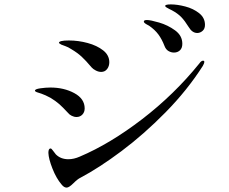

<svg xmlns="http://www.w3.org/2000/svg" viewBox="-20 -863 1040 873"><path d="M838 -740Q820 -769 804 -785.5Q788 -802 762 -816Q756 -819 749 -822.5Q742 -826 736.5 -829.5Q731 -833 731 -836Q731 -843 757 -843Q786 -843 822.5 -833.5Q859 -824 885.5 -803Q912 -782 912 -750Q912 -732 901 -722.5Q890 -713 877 -713Q854 -713 838 -740ZM728 -654Q716 -685 700 -706.5Q684 -728 658 -746Q654 -748 647 -752Q640 -756 637 -759Q634 -762 634 -765Q634 -772 648 -772Q664 -772 703.5 -760.5Q743 -749 776 -725Q809 -701 809 -664Q809 -644 798 -634Q787 -624 771 -624Q758 -624 746 -631Q734 -638 728 -654ZM397 -556Q370 -588 351 -605.5Q332 -623 305 -639Q290 -649 276.5 -653.5Q263 -658 259 -660Q248 -666 248 -668Q248 -679 293 -679Q336 -679 378.5 -667.5Q421 -656 449 -634Q477 -612 477 -580Q477 -562 467 -549Q457 -536 440 -536Q428 -536 415.5 -542.5Q403 -549 397 -556ZM260 -24Q236 -52 218.5 -96.5Q201 -141 200 -168Q200 -188 210 -188Q214 -188 220.5 -178.5Q227 -169 234 -161Q256 -139 291 -139Q316 -139 343 -151Q480 -209 626 -321Q772 -433 886 -574Q895 -587 903 -587Q909 -587 909 -582Q909 -575 902 -563Q831 -452 732.5 -352Q634 -252 532.5 -176Q431 -100 346 -55Q333 -49 314 -30Q294 -10 283 -10Q271 -10 260 -24ZM289 -350Q265 -376 249 -390Q233 -404 210 -418Q186 -431 168.5 -437Q151 -443 147 -444Q139 -447 139 -451Q139 -458 163.5 -461.5Q188 -465 209 -465Q271 -465 318 -439.5Q365 -414 365 -370Q365 -353 354.5 -342Q344 -331 328 -331Q317 -331 306 -336.5Q295 -342 289 -350Z"/></svg>

Font: Shippori Mincho Medium
Style: Regular
Weight: 500
Designer: FONTDASU
Foundry: FONTDASU / Google Inc. / but / Adobe
Version: Version 3.110; ttfautohint (v1.8.3)